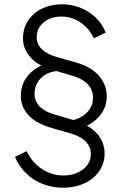

<svg xmlns="http://www.w3.org/2000/svg" viewBox="-20 -777 578 894"><path d="M274 97C387 97 467 29 467 -61C467 -98 455 -130 430 -157C417 -170 402 -182 385 -192C414 -206 436 -225 452 -248C469 -272 477 -299 477 -329C477 -402 425 -461 334 -486L240 -513C194 -527 151 -553 151 -604C151 -659 198 -700 266 -700C330 -700 386 -662 417 -599L472 -625C457 -665 430 -697 393 -721C355 -745 313 -757 268 -757C166 -757 87 -693 87 -600C87 -565 99 -535 122 -510C135 -495 151 -483 172 -472C170 -471 168 -470 167 -469C112 -442 77 -393 77 -332C77 -263 122 -210 218 -182L305 -157C357 -143 403 -113 403 -60C403 -31 391 -7 366 12C341 31 311 40 275 40C204 40 139 -1 104 -73L50 -47C85 40 170 97 274 97ZM322 -218 230 -245C184 -259 141 -287 141 -340C141 -371 152 -396 173 -416C192 -433 215 -443 244 -446L315 -425C367 -411 413 -379 413 -323C413 -291 401 -265 376 -245C360 -232 342 -223 322 -218Z"/></svg>

Font: Plus Jakarta Sans Light
Style: Regular
Weight: 300
Designer: Gumpita Rahayu
Foundry: Tokotype
Version: Version 2.071;gftools[0.9.30]